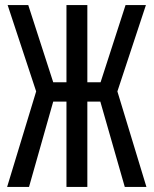

<svg xmlns="http://www.w3.org/2000/svg" viewBox="-20 -734 603 754"><path d="M8 0 122 -375 10 -714H91L189 -411H241V-714H323V-411H375L473 -714H553L441 -375L555 0H470L374 -335H323V0H241V-335H189L94 0Z"/></svg>

Font: Noto Sans Mono SemiCondensed
Style: Regular
Weight: 400
Width: 4
Designer: Monotype Design Team
Foundry: Monotype Imaging Inc.
Version: Version 2.014